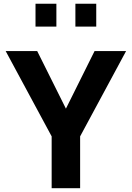

<svg xmlns="http://www.w3.org/2000/svg" viewBox="-20 -991 693 1011"><path d="M486.8 -851.1H377V-971.2H486.8ZM276.9 -851.1H167V-971.2H276.9ZM644 -722.2 401.9 -272.9V0H252V-272.9L9.8 -722.2H175.8L327.1 -418.9L478 -722.2Z"/></svg>

Font: Perun
Style: Bold
Weight: 700
Foundry: Copyright (c) Stefan Peev, Context Ltd, 2016
Version: Version 1.0000